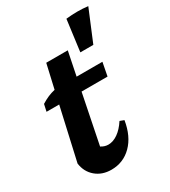

<svg xmlns="http://www.w3.org/2000/svg" viewBox="-190 -865 863 973"><g transform="rotate(-30 241.5 -378.5)"><path d="M171 12Q117 12 80.5 -19Q44 -50 37 -101L106 -407H32L41 -448Q62 -461 81.5 -469.5Q101 -478 123 -483L155 -623H281L253 -485H404L389 -407H237L179 -119Q199 -106 221 -106Q249 -106 277 -125.5Q305 -145 329 -182L353 -173Q339 -86 290 -37Q241 12 171 12ZM331 -582.2 355 -765Q422 -772.5 483 -765L407 -582.2Z"/></g></svg>

Font: Piazzolla
Style: Bold Italic
Weight: 700
Italic angle: -11.3°
Designer: Juan Pablo del Peral
Foundry: Huerta Tipografica
Version: Version 1.330